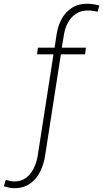

<svg xmlns="http://www.w3.org/2000/svg" viewBox="-135 -780 544 1014"><path d="M318.8 -528.3 314.5 -493.2H186.5L103 43.5Q96.2 88.4 76.7 127.2Q57.1 166 23.2 189.9Q-10.7 213.9 -60.1 213.9Q-74.2 213.9 -87.6 210.9Q-101.1 208 -114.7 203.6L-104.5 169.9Q-93.3 173.3 -82 175.8Q-70.8 178.2 -59.1 178.2Q-21.5 178.2 3.9 158.2Q29.3 138.2 43.9 107.2Q58.6 76.2 64 43.5L147.5 -493.2H60.5L65.4 -528.3H153.3L164.1 -599.6Q170.9 -644 190.9 -680.4Q210.9 -716.8 244.6 -738.5Q278.3 -760.3 326.2 -760.3Q342.3 -760.3 357.9 -757.8Q373.5 -755.4 389.6 -751.5L380.4 -717.8Q367.7 -721.2 354.5 -722.9Q341.3 -724.6 327.6 -724.6Q291.5 -724.1 265.6 -706.8Q239.7 -689.5 224.1 -661.1Q208.5 -632.8 203.1 -599.6L191.4 -528.3Z"/></svg>

Font: Roboto ExtraLight
Style: Italic
Weight: 250
Designer: Christian Robertson
Foundry: Google
Version: Version 3.009; 2024